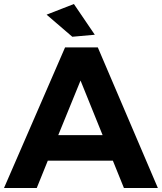

<svg xmlns="http://www.w3.org/2000/svg" viewBox="-23 -936 806 956"><path d="M594 0 539 -136H215L160 0H-3L301 -700H464L763 0ZM267 -263H488L378 -535ZM345 -916 449 -763 337 -753 209 -863Z"/></svg>

Font: Montserrat SemiBold
Style: Regular
Weight: 600
Designer: Julieta Ulanovsky
Foundry: Julieta Ulanovsky
Version: Version 6.001